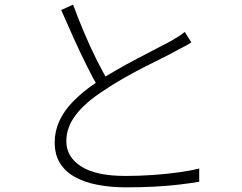

<svg xmlns="http://www.w3.org/2000/svg" viewBox="-20 -787 1040 825"><path d="M802 -605Q789 -596 773.5 -588Q758 -580 739 -570Q713 -555 674 -536Q635 -517 590.5 -494Q546 -471 502 -445.5Q458 -420 420 -394Q346 -346 305.5 -293Q265 -240 265 -180Q265 -113 328.5 -72Q392 -31 519 -31Q576 -31 635.5 -35Q695 -39 748 -46.5Q801 -54 836 -63V-6Q801 0 751 6Q701 12 642.5 15Q584 18 522 18Q455 18 398.5 7Q342 -4 301 -27Q260 -50 237.5 -86.5Q215 -123 215 -175Q215 -223 235 -267Q255 -311 295 -352Q335 -393 393 -432Q433 -459 478.5 -485Q524 -511 568.5 -534.5Q613 -558 651 -577.5Q689 -597 715 -611Q733 -622 747 -630.5Q761 -639 774 -650ZM294 -767Q317 -705 343 -643.5Q369 -582 396 -528.5Q423 -475 446 -436L404 -409Q381 -448 353.5 -503Q326 -558 297.5 -621Q269 -684 243 -744Z"/></svg>

Font: Noto Sans SC Thin Light
Style: Regular
Weight: 300
Version: Version 2.004-H2;hotconv 1.0.118;makeotfexe 2.5.65603